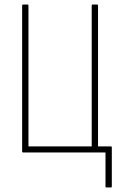

<svg xmlns="http://www.w3.org/2000/svg" viewBox="-20 -675 538 850"><path d="M451 155Q447 155 447 151V0H82Q78 0 78 -4V-651Q78 -655 82 -655H101Q106 -655 106 -651V-27H386V-651Q386 -655 390 -655H410Q414 -655 414 -651V-27H471Q475 -27 475 -23V151Q475 155 471 155Z"/></svg>

Font: Sofia Sans Cond ExtraLight
Style: Regular
Weight: 200
Width: 3
Designer: Botio Nikoltchev, Ani Petrova
Foundry: lettersoup
Version: Version 4.100; ttfautohint (v1.8.3)